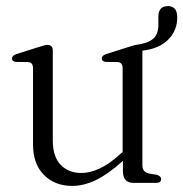

<svg xmlns="http://www.w3.org/2000/svg" viewBox="-20 -601 602 631"><path d="M88.5 -126.5V-377Q88.5 -395.5 73 -397L32.5 -397.5Q19.5 -399 19.5 -409Q19.5 -418.5 34.5 -423.5L107.5 -446.5Q128.5 -453.5 136 -453.5Q153.5 -453.5 153.5 -435V-139.5Q153.5 -86 179.5 -59.2Q205.5 -32.5 247.5 -32.5Q275.5 -32.5 307 -47Q338.5 -61.5 374.5 -94L383 -101.5V-377Q383 -395.5 367.5 -397L327.5 -397.5Q314.5 -399 314.5 -409Q314.5 -418.5 329.5 -423.5L402 -446.5Q416 -451 422 -452.5L423 -453Q424.5 -453 425 -453Q427 -453.5 428 -453.5Q465.5 -458.5 483 -473.5Q500.5 -488.5 500.5 -519V-546Q500.5 -581 532 -581Q562.5 -581 562.5 -543.5Q562.5 -500 532.2 -470.2Q502 -440.5 448 -434.5V-57.5Q448 -35.5 469 -31L495 -26.5Q509.5 -22.5 509.5 -12.5Q509.5 0 493 0H419Q384 0 384 -38V-72.5Q336 -29 295.8 -9.5Q255.5 10 217 10Q160.5 10 124.5 -26Q88.5 -62 88.5 -126.5Z"/></svg>

Font: Fraunces 72pt Soft Light
Style: Regular
Weight: 300
Version: Version 1.000;[b76b70a41]